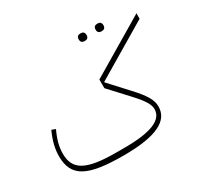

<svg xmlns="http://www.w3.org/2000/svg" viewBox="-171 -1028 1297 1251"><g transform="rotate(-30 477.5 -403.0)"><path d="M698 -761H703C719 -761 730 -770 730 -789C730 -809 719 -818 703 -818H698C682 -818 671 -809 671 -789C671 -770 682 -761 698 -761ZM571 -761H576C592 -761 603 -770 603 -789C603 -809 592 -818 576 -818H571C555 -818 544 -809 544 -789C544 -770 555 -761 571 -761ZM420 12C668 12 776 -45 776 -152C776 -200 751 -245 676 -326L550 -463V-467L955 -708V-749L530 -496V-431L664 -286C724 -220 745 -184 745 -150C745 -72 656 -29 451 -29H388C164 -29 82 -73 82 -196C82 -247 95 -297 124 -358L95 -369C66 -305 52 -250 52 -194C52 -41 147 12 420 12Z"/></g></svg>

Font: IBM Plex Arabic ExtraLight
Style: Regular
Weight: 200
Designer: Mike Abbink, Paul van der Laan, Pieter van Rosmalen, Wael Morcos, Khajak Apelian
Foundry: Bold Monday
Version: Version 1.0